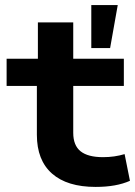

<svg xmlns="http://www.w3.org/2000/svg" viewBox="-20 -725 532 755"><path d="M356 10Q244 10 184.5 -42.5Q125 -95 125 -195V-387H6V-494H129V-637H268V-494H467V-387H268V-203Q268 -153 297 -130Q326 -107 385 -107Q408 -107 429 -110Q450 -113 470 -119L491 -14Q464 -2 430.5 4Q397 10 356 10ZM339 -536V-705H443L413 -536Z"/></svg>

Font: Nunito Sans 10pt Expanded
Style: Bold
Weight: 700
Width: 7
Designer: Vernon Adams
Foundry: Vernon Adams
Version: Version 3.101;gftools[0.9.27]